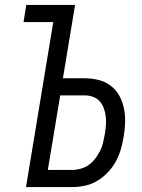

<svg xmlns="http://www.w3.org/2000/svg" viewBox="-20 -755 574 775"><path d="M85 0 195 -666H75L86 -735H283L234 -439H322Q351 -439 378.5 -432Q406 -425 427.5 -408.5Q449 -392 462 -368Q475 -344 480.5 -316.5Q486 -289 485 -260Q484 -231 479 -202Q475 -177 467.5 -151.5Q460 -126 447 -102.5Q434 -79 415 -59Q396 -39 372.5 -25Q349 -11 323 -5.5Q297 0 272 0ZM173 -69H271Q288 -69 306 -74Q324 -79 338.5 -89.5Q353 -100 364.5 -115Q376 -130 384 -146Q392 -162 396 -179Q400 -196 403 -213Q406 -231 407.5 -249Q409 -267 407 -284Q405 -301 399.5 -317Q394 -333 383 -345.5Q372 -358 356 -364Q340 -370 322 -370H223Z"/></svg>

Font: Iosevka QP
Style: Italic
Weight: 400
Italic angle: -9°
Designer: Belleve Invis
Foundry: Belleve Invis
Version: Version 20.0.0; ttfautohint (v1.8.4)